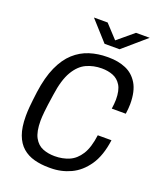

<svg xmlns="http://www.w3.org/2000/svg" viewBox="-160 -982 920 1094"><g transform="rotate(20 300.0 -435.5)"><path d="M268 10Q220 10 179 -1Q138 -12 108 -38Q78 -64 61.5 -108.5Q45 -153 45 -221Q45 -234 45.5 -247Q46 -260 47.5 -277Q49 -294 51.5 -316.5Q54 -339 58 -370Q71 -464 99.5 -527Q128 -590 169 -627Q210 -664 260.5 -680Q311 -696 367 -696H376Q434 -696 480 -676.5Q526 -657 553.5 -611.5Q581 -566 581 -488Q581 -474 579.5 -459Q578 -444 576 -428H491Q493 -443 494.5 -457Q496 -471 496 -484Q496 -540 477.5 -570Q459 -600 428.5 -612Q398 -624 360 -624Q310 -624 267.5 -604.5Q225 -585 194.5 -533.5Q164 -482 151 -388Q140 -316 136.5 -280.5Q133 -245 133 -225Q133 -158 152.5 -123Q172 -88 204.5 -75Q237 -62 277 -62Q325 -62 364.5 -79Q404 -96 431 -138.5Q458 -181 468 -258H551Q538 -161 497.5 -102Q457 -43 400 -16.5Q343 10 279 10ZM326 -761 218 -881H301L376 -800L473 -881H556L417 -761Z"/></g></svg>

Font: Chivo Mono Medium Light
Style: Italic
Weight: 300
Italic angle: -8.05°
Monospace: yes
Version: Version 1.008